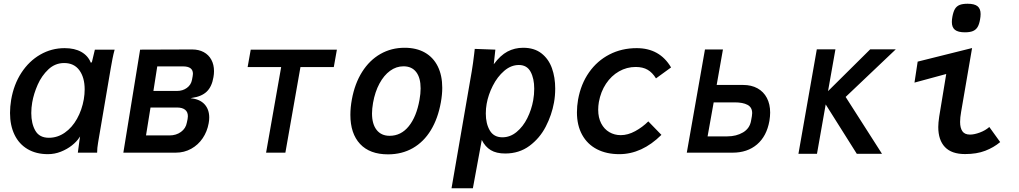

<svg xmlns="http://www.w3.org/2000/svg" viewBox="-20 -815 5440 1025"><path d="M33.5 -212Q33.5 -245.5 39.5 -282Q53.5 -364 94.2 -426.5Q135 -489 195 -523.5Q255 -558 325 -558Q378.5 -558 414.2 -537.8Q450 -517.5 465 -480L470.5 -483L486.5 -550H592Q585.5 -527 580.5 -501.2Q575.5 -475.5 571.5 -452L506 -67.5Q505.5 -63.5 503.2 -50.5Q501 -37.5 499.8 -25.8Q498.5 -14 498.5 0H395.5Q395.5 -0.5 404 -63L407.5 -86.5L403 -80Q389.5 -59 364 -38.8Q338.5 -18.5 305 -5.2Q271.5 8 236 8Q173 8 127.2 -19Q81.5 -46 57.5 -95.8Q33.5 -145.5 33.5 -212ZM427.5 -285.5Q432 -312.5 432 -338Q432 -401 403.8 -439.8Q375.5 -478.5 322.5 -478.5Q274.5 -478.5 238.5 -444.8Q202.5 -411 181.2 -362.8Q160 -314.5 152 -268.5Q147 -240 147 -211.5Q147 -155 168.8 -117.2Q190.5 -79.5 241 -79.5Q287 -79.5 326 -106.8Q365 -134 391.2 -181Q417.5 -228 427.5 -285.5Z M728 -550 1005.5 -551Q1041 -551 1067.5 -536.8Q1094 -522.5 1108.2 -496.2Q1122.5 -470 1122.5 -435Q1122.5 -419.5 1119.5 -403Q1111 -352 1083.5 -325.8Q1056 -299.5 1005 -292.5L997.5 -290.5Q1046.5 -286 1071.8 -258.5Q1097 -231 1097 -187.5Q1097 -173 1094 -157Q1086 -112.5 1062 -77Q1038 -41.5 1000.8 -20.8Q963.5 0 918 0H638.5ZM977.5 -160.5 981.5 -179.5Q983 -188 983 -194.5Q983 -217.5 968 -229.2Q953 -241 925.5 -241H783.5L759.5 -92H884.5Q920.5 -92 946.2 -110.8Q972 -129.5 977.5 -160.5ZM1005 -389 1008.5 -408Q1010 -415 1010 -421Q1010 -460.5 957.5 -460.5H819.5L799 -329.5H925.5Q955.5 -329.5 977.8 -345.8Q1000 -362 1005 -389Z M1481 -457H1302L1318.5 -550H1778.5L1762 -457H1584L1503.5 0H1400.5Z M1850.5 -202Q1850.5 -241.5 1858.5 -284.5Q1874 -369 1913.2 -431.2Q1952.5 -493.5 2010.8 -526.8Q2069 -560 2140 -560Q2203 -560 2248 -534.5Q2293 -509 2317 -460.8Q2341 -412.5 2341 -346Q2341 -310 2333.5 -268.5Q2318 -182 2280 -119.8Q2242 -57.5 2183.8 -24.2Q2125.5 9 2051.5 9Q1954 9 1902.2 -46.5Q1850.5 -102 1850.5 -202ZM2219.5 -282Q2225.5 -315 2225.5 -343Q2225.5 -399.5 2202 -430.2Q2178.5 -461 2134 -461Q2095.5 -461 2062.5 -437Q2029.5 -413 2005.8 -369Q1982 -325 1971.5 -266Q1966 -234 1966 -209.5Q1966 -152.5 1990.8 -121.2Q2015.5 -90 2060 -90Q2121 -90 2162.2 -141Q2203.5 -192 2219.5 -282Z M2511.5 -527.5 2514.5 -554 2624.5 -550 2616 -472Q2651 -519.5 2689.2 -539.8Q2727.5 -560 2773 -560Q2832.5 -560 2870.8 -530Q2909 -500 2926.5 -451Q2944 -402 2944 -342.5Q2944 -303 2937.5 -267.5Q2925.5 -201 2893.5 -139Q2861.5 -77 2806.5 -36.2Q2751.5 4.5 2677 4.5Q2630 4.5 2600 -13.5Q2570 -31.5 2552 -68L2504.5 190H2390.5L2498.5 -434.5Q2505.5 -476 2511.5 -527.5ZM2826.5 -279.5Q2832 -310 2832 -341.5Q2832 -396 2812.5 -432Q2793 -468 2750 -468Q2708 -468 2671.5 -436.5Q2635 -405 2610.8 -357Q2586.5 -309 2578 -260.5Q2573.5 -236 2573.5 -209Q2573.5 -154.5 2595 -118.2Q2616.5 -82 2662 -82Q2703.5 -82 2738 -110.5Q2772.5 -139 2795 -184.2Q2817.5 -229.5 2826.5 -279.5Z M3060 -215.5Q3060 -248 3066 -283Q3081 -366.5 3124.5 -428.5Q3168 -490.5 3233.5 -524.2Q3299 -558 3379 -558Q3502 -558 3562.5 -455L3482 -396.5Q3463 -427.5 3437.5 -442.5Q3412 -457.5 3373.5 -457.5Q3326 -457.5 3284.8 -434Q3243.5 -410.5 3215.2 -368Q3187 -325.5 3177 -270Q3173.5 -249.5 3173.5 -229Q3173.5 -187 3189.5 -156.2Q3205.5 -125.5 3233 -109.5Q3260.5 -93.5 3294 -93.5Q3332 -93.5 3371 -114.8Q3410 -136 3441 -167L3511 -95Q3407 8 3286 8Q3218 8 3167 -18.2Q3116 -44.5 3088 -95Q3060 -145.5 3060 -215.5Z M3743.5 -551H3839.5L3806 -361.5H3947Q3991.5 -361.5 4024 -343.5Q4056.5 -325.5 4074 -292.2Q4091.5 -259 4091.5 -214Q4091.5 -194.5 4087.5 -169.5Q4073 -88 4021.5 -44Q3970 0 3891 0H3646.5ZM3989.5 -170 3994 -195Q3995.5 -203.5 3995.5 -211Q3995.5 -242 3970.8 -255.2Q3946 -268.5 3902 -268.5H3790L3757.5 -87H3863Q3911 -87 3946.8 -108.2Q3982.5 -129.5 3989.5 -170Z M4388 -257.5 4341.5 6H4242.5L4340.5 -551.5H4440L4400.5 -328.5L4625.5 -551.5H4762L4494.5 -297.5L4688.5 6H4554Z M4989 -137Q4989 -159 4994 -192.5L5031.5 -420L4862 -374L4879 -486L5169.5 -558.5L5111 -218Q5105.5 -187.5 5105.5 -164Q5105.5 -132 5117.8 -114.2Q5130 -96.5 5158.5 -96.5Q5181 -96.5 5210.8 -107.5Q5240.5 -118.5 5261.5 -137L5319.5 -56.5Q5285 -27.5 5239.5 -10Q5194 7.5 5132 7.5Q5060 7.5 5024.5 -30Q4989 -67.5 4989 -137ZM5061.5 -697.5Q5061.5 -711 5064.5 -726.5Q5069.5 -753 5078.2 -767.5Q5087 -782 5102.8 -788.5Q5118.5 -795 5145.5 -795Q5182 -795 5198.5 -781.8Q5215 -768.5 5215 -740Q5215 -727 5212 -710.5Q5207.5 -685 5198.8 -670.5Q5190 -656 5174 -649.2Q5158 -642.5 5131 -642.5Q5094.5 -642.5 5078 -655.8Q5061.5 -669 5061.5 -697.5Z"/></svg>

Font: JuliaMono SemiBoldItalic
Style: Regular
Weight: 600
Italic angle: -9°
Monospace: yes
Designer: cormullion
Foundry: corm
Version: Version 0.049; ttfautohint (v1.8.4)